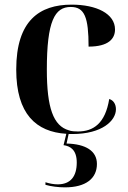

<svg xmlns="http://www.w3.org/2000/svg" viewBox="-20 -568 554 828"><path d="M292 10C421 10 480 -48 480 -97C480 -119 469 -136 451 -141C434 -36 383 -1 316 -1C302 -1 290 -2 279 -5L280 -6H277C210 -25 182 -103 182 -268C182 -477 216 -538 285 -538C345 -538 362 -493 362 -367C448 -367 476 -401 476 -441C476 -509 396 -548 289 -548C151 -548 50 -480 50 -268C50 -76 136 1 266 9L254 58C283 62 311 78 311 133C311 193 284 227 229 227C213 227 195 224 176 218V229C199 236 233 240 260 240C351 240 398 201 398 139C398 83 350 53 267 51L276 10C281 10 287 10 292 10Z"/></svg>

Font: Noto Serif Display SemiBold
Style: Regular
Weight: 600
Designer: Monotype Design Team
Foundry: Monotype Imaging Inc.
Version: Version 2.009